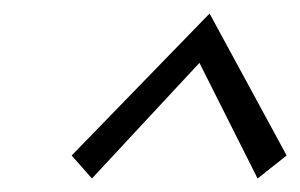

<svg xmlns="http://www.w3.org/2000/svg" viewBox="-20 -685 444 284"><path d="M86 -455 290 -665 404 -455 361 -421 275 -592 116 -421Z"/></svg>

Font: Ysabeau Infant Semilight
Style: Italic
Weight: 300
Italic angle: -12°
Designer: Christian Thalmann (Catharsis Fonts)
Version: Version 0.003